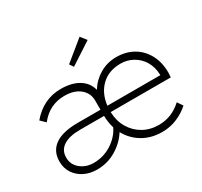

<svg xmlns="http://www.w3.org/2000/svg" viewBox="-155 -961 1243 1181"><g transform="rotate(-30 466.0 -371.0)"><path d="M221 10Q170 10 130 -10Q90 -30 66.5 -65.5Q43 -101 43 -149Q43 -222 97.5 -260.5Q152 -299 260 -299H421V-364Q421 -417 380.5 -450.5Q340 -484 271 -484Q164 -484 96 -397L62 -430Q148 -532 272 -532Q350 -532 399.5 -501.5Q449 -471 463 -416Q495 -468 548 -499.5Q601 -531 666 -531Q734 -531 786 -501Q838 -471 867.5 -416Q897 -361 897 -288L895 -255H468Q470 -191 499 -142Q528 -93 576.5 -65.5Q625 -38 687 -38Q779 -38 850 -104L876 -66Q839 -32 789 -11Q739 10 683 10Q605 10 545.5 -25.5Q486 -61 454 -121Q417 -63 355.5 -26.5Q294 10 221 10ZM669 -483Q585 -483 532.5 -433Q480 -383 470 -299H846V-306Q844 -358 820 -398Q796 -438 756 -460.5Q716 -483 669 -483ZM222 -36Q292 -36 349.5 -72.5Q407 -109 435 -166Q422 -207 421 -255H251Q174 -255 132.5 -228Q91 -201 91 -149Q91 -99 129.5 -67.5Q168 -36 222 -36ZM412 -609 393 -637 534 -752 567 -710Z"/></g></svg>

Font: Readex Pro ExtraLight
Style: Regular
Weight: 200
Designer: Bonnie Shaver-Troup, Thomas Jockin
Foundry: Lexend
Version: Version 1.203; ttfautohint (v1.8.3)